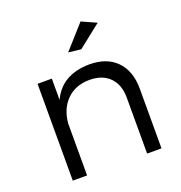

<svg xmlns="http://www.w3.org/2000/svg" viewBox="-134 -865 924 980"><g transform="rotate(-20 328.0 -375.0)"><path d="M490.2 -713.9 365.2 -615.2 296.9 -623 410.2 -750ZM377 -528.8Q471.2 -528.8 524.2 -474.6Q577.1 -420.4 577.1 -324.2V0H499V-304.2Q499 -374.5 459.5 -414.3Q419.9 -454.1 350.1 -454.1Q273.4 -453.6 226.6 -406.7Q179.7 -359.9 172.9 -282.2V0H95.2V-525.9H172.9V-410.2Q227.1 -527.3 377 -528.8Z"/></g></svg>

Font: Montserrat-Arabic Light
Style: Regular
Weight: 300
Designer: Mohamed Gaber
Foundry: Kief Type Foundry
Version: Version 5.008;PS 005.008;hotconv 1.0.88;makeotf.lib2.5.64775